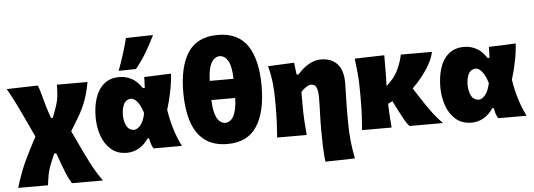

<svg xmlns="http://www.w3.org/2000/svg" viewBox="-63 -963 3717 1337"><g transform="rotate(-5 1796.0 -294.5)"><path d="M14.5 192Q27.5 146 51.8 82Q76 18 114 -55.5L165 -154L116 -259.5Q88.5 -318.5 58.8 -379.8Q29 -441 -5 -500.5L213 -506Q223.5 -479.5 233 -444.5Q242.5 -409.5 251.5 -376.2Q260.5 -343 268 -321.5L285 -273H297L317.5 -327.5Q338.5 -384 342.2 -426.2Q346 -468.5 345.5 -500.5H559Q552 -450.5 531.5 -387.8Q511 -325 470 -256.5L416.5 -168.5L485.5 -23Q509 26.5 528 63Q547 99.5 565.8 130.2Q584.5 161 607.5 192H390.5Q369 157.5 355 123.5Q341 89.5 328 53.5L299.5 -24.5H285.5L263.5 26.5Q241.5 78 233.8 119.5Q226 161 223 192Z M790.5 14.5Q724 14.5 680.5 -23Q637 -60.5 615.8 -121Q594.5 -181.5 594.5 -250.5Q594.5 -325 614 -385Q633.5 -445 675.5 -480.2Q717.5 -515.5 783.5 -515.5Q829 -515.5 868.8 -494.2Q908.5 -473 940 -424.5H953Q954.5 -444.5 955 -463Q955.5 -481.5 956 -500.5L1144 -508Q1140 -445.5 1126.5 -380Q1113 -314.5 1095.5 -259.5Q1105 -194.5 1124.5 -129.2Q1144 -64 1175.5 0H977.5Q966.5 -17.5 961 -36.2Q955.5 -55 952.5 -73H942.5Q916.5 -32.5 876.8 -9Q837 14.5 790.5 14.5ZM855.5 -140Q878 -142 899.8 -167.8Q921.5 -193.5 933.5 -249.5Q917.5 -303 895.5 -330Q873.5 -357 851.5 -358Q815 -356 800 -325Q785 -294 785 -249Q785 -207 801 -174.8Q817 -142.5 855.5 -140ZM782.5 -559Q825 -672 853 -782.5L1042.5 -786.5Q1014.5 -728 979.5 -669.2Q944.5 -610.5 903.5 -561Z M1494.5 14.5Q1395 14.5 1334 -33Q1273 -80.5 1245.2 -166.8Q1217.5 -253 1217.5 -368.5Q1217.5 -551 1283 -649.5Q1348.5 -748 1490 -748Q1635 -748 1700 -648.2Q1765 -548.5 1765 -368.5Q1765 -186 1699.5 -85.8Q1634 14.5 1494.5 14.5ZM1492.5 -600Q1452 -597 1431.2 -556.5Q1410.5 -516 1408 -434H1574.5Q1572 -524 1550 -560.5Q1528 -597 1492.5 -600ZM1491 -133Q1570 -138.5 1574.5 -300H1408Q1413 -138.5 1491 -133Z M2161.5 196.5Q2155.5 143 2153.5 84Q2151.5 25 2151.5 -28.5Q2151.5 -85 2153.8 -141.2Q2156 -197.5 2156 -254Q2156 -301 2145.2 -323.8Q2134.5 -346.5 2107.5 -346.5Q2094 -346.5 2072.5 -332.5Q2051 -318.5 2037.5 -301V-204Q2037.5 -149 2040.5 -100.8Q2043.5 -52.5 2048 0H1841.5Q1845.5 -52.5 1848 -102.2Q1850.5 -152 1850.5 -214.5V-264.5Q1850.5 -322.5 1844.2 -381Q1838 -439.5 1821.5 -500.5L2004.5 -509L2014.5 -425.5H2029.5Q2060.5 -464 2104 -489.8Q2147.5 -515.5 2191 -515.5Q2264.5 -515.5 2305.5 -471.5Q2346.5 -427.5 2346.5 -338Q2346.5 -291.5 2344.5 -246.2Q2342.5 -201 2342.5 -163V-72Q2342.5 4 2349 65.8Q2355.5 127.5 2368 192Z M2435 0Q2439.5 -52.5 2442 -102.2Q2444.5 -152 2444.5 -214.5V-264.5Q2444.5 -339.5 2439.5 -392.8Q2434.5 -446 2427.5 -500.5L2634.5 -506Q2635 -445 2634 -390.2Q2633 -335.5 2632 -290L2662.5 -321.5Q2697 -355.5 2719 -405.5Q2741 -455.5 2749.5 -500.5H2967.5Q2956 -445 2913.8 -381Q2871.5 -317 2811.5 -258.5L2864.5 -176.5Q2891 -135.5 2924 -90.2Q2957 -45 3001 0H2766.5Q2748 -20 2731.2 -50.5Q2714.5 -81 2700 -109.5L2663 -182.5L2631.5 -167Q2632.5 -124.5 2635.2 -84Q2638 -43.5 2641.5 0Z M3200 14.5Q3133.5 14.5 3090 -23Q3046.5 -60.5 3025.2 -121Q3004 -181.5 3004 -250.5Q3004 -325 3023.5 -385Q3043 -445 3085 -480.2Q3127 -515.5 3193 -515.5Q3238.5 -515.5 3278.2 -494.2Q3318 -473 3349.5 -424.5H3362.5Q3364 -444.5 3364.5 -463Q3365 -481.5 3365.5 -500.5L3553.5 -508Q3549.5 -445.5 3536 -380Q3522.5 -314.5 3505 -259.5Q3514.5 -194.5 3534 -129.2Q3553.5 -64 3585 0H3387Q3376 -17.5 3370.5 -36.2Q3365 -55 3362 -73H3352Q3326 -32.5 3286.2 -9Q3246.5 14.5 3200 14.5ZM3265 -140Q3287.5 -142 3309.2 -167.8Q3331 -193.5 3343 -249.5Q3327 -303 3305 -330Q3283 -357 3261 -358Q3224.5 -356 3209.5 -325Q3194.5 -294 3194.5 -249Q3194.5 -207 3210.5 -174.8Q3226.5 -142.5 3265 -140Z"/></g></svg>

Font: Commissioner Flair ExtraBold
Style: Regular
Weight: 800
Designer: Kostas Bartsokas
Foundry: Kostas Bartsokas
Version: Version 1.000; ttfautohint (v1.8.3)